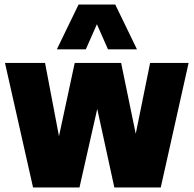

<svg xmlns="http://www.w3.org/2000/svg" viewBox="-20 -828 855 848"><path d="M643 -550H813L690 0H485L409.5 -347L331 0H126L2 -550H179L240.5 -226.5L310 -550H515L579.5 -237ZM585 -610H457L408 -721L359 -610H231L327 -808H489Z"/></svg>

Font: Encode Sans Condensed Black
Style: Regular
Weight: 900
Width: 3
Designer: Multiple Designers
Foundry: Impallari Type
Version: Version 2.000